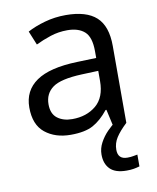

<svg xmlns="http://www.w3.org/2000/svg" viewBox="-85 -611 732 897"><g transform="rotate(-10 280.5 -162.5)"><path d="M288 -545Q386 -545 433 -502Q480 -459 480 -365V0H416L399 -76H395Q360 -32 321.5 -11Q283 10 215 10Q142 10 94 -28.5Q46 -67 46 -149Q46 -229 109 -272.5Q172 -316 303 -320L394 -323V-355Q394 -422 365 -448Q336 -474 283 -474Q241 -474 203 -461.5Q165 -449 132 -433L105 -499Q140 -518 188 -531.5Q236 -545 288 -545ZM314 -259Q214 -255 175.5 -227Q137 -199 137 -148Q137 -103 164.5 -82Q192 -61 235 -61Q303 -61 348 -98.5Q393 -136 393 -214V-262ZM412 116Q412 161 457 161Q474 161 485.5 158.5Q497 156 505 155V211Q491 215 477 217.5Q463 220 443 220Q390 220 365 195Q340 170 340 126Q340 97 354.5 70Q369 43 390.5 21Q412 -1 432 -15L480 0Q446 32 429 58.5Q412 85 412 116Z"/></g></svg>

Font: Noto Sans Tai Viet
Style: Regular
Weight: 400
Designer: Monotype Design Team
Foundry: Monotype Imaging Inc.
Version: Version 2.003; ttfautohint (v1.8.4.7-5d5b)